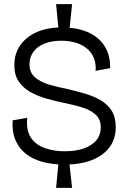

<svg xmlns="http://www.w3.org/2000/svg" viewBox="-20 -792 613 924"><path d="M262 -647 250 -772H327L314 -647ZM250 112 262 -13H313L327 112ZM290 0Q230 0 182.5 -13.5Q135 -27 102.5 -53.5Q70 -80 53.5 -120Q37 -160 41 -213L111 -225Q105 -165 128.5 -130Q152 -95 195.5 -79.5Q239 -64 291 -64Q346 -64 384.5 -78Q423 -92 444 -117.5Q465 -143 465 -178Q465 -219 439 -241.5Q413 -264 372.5 -276Q332 -288 287 -297Q244 -306 202 -318Q160 -330 125.5 -349.5Q91 -369 70 -400Q49 -431 49 -479Q49 -533 77 -573.5Q105 -614 156 -637Q207 -660 279 -660Q347 -660 399.5 -638.5Q452 -617 481.5 -573Q511 -529 510 -464L440 -451Q443 -486 431.5 -513.5Q420 -541 397 -559.5Q374 -578 343 -587Q312 -596 275 -596Q229 -596 194.5 -582.5Q160 -569 141 -543Q122 -517 122 -483Q122 -442 148.5 -419.5Q175 -397 217.5 -384.5Q260 -372 307 -363Q349 -353 390 -341Q431 -329 464.5 -309.5Q498 -290 517.5 -259Q537 -228 537 -180Q537 -124 507.5 -84Q478 -44 423 -22Q368 0 290 0Z"/></svg>

Font: Bricolage Grotesque 72pt Light
Style: Regular
Weight: 300
Designer: Mathieu Triay
Foundry: Atelier Triay
Version: Version 1.001;gftools[0.9.33.dev8+g029e19f]